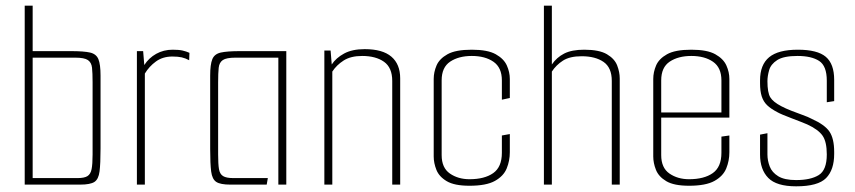

<svg xmlns="http://www.w3.org/2000/svg" viewBox="-20 -650 3009 676"><path d="M67 0V-630H95V-470H230Q275 -470 297 -465Q319 -460 326.5 -441.5Q334 -423 334 -384V-128Q334 -74 330.5 -46.5Q327 -19 312.5 -9.5Q298 0 262 0ZM95 -23H253Q277 -23 288 -30Q299 -37 302.5 -54.5Q306 -72 306 -106V-360Q306 -393 304 -411.5Q302 -430 289.5 -438.5Q277 -447 245 -447H95Z M462 0V-470H484L488 -421Q504 -446 530 -460.5Q556 -475 588 -475Q610 -475 623 -472Q636 -469 647 -464L646 -438Q633 -445 620 -448Q607 -451 587 -451Q553 -451 529 -433.5Q505 -416 490 -391V0Z M791 0Q756 0 741.5 -9.5Q727 -19 723.5 -46Q720 -73 720 -125V-384Q720 -423 727.5 -441.5Q735 -460 757.5 -465Q780 -470 825 -470H988V0H960V-447H809Q777 -447 764.5 -438.5Q752 -430 750 -411.5Q748 -393 748 -360V-106Q748 -72 751 -54.5Q754 -37 765.5 -30Q777 -23 801 -23H923L919 0Z M1122 -472H1144L1148 -423Q1163 -446 1191.5 -461.5Q1220 -477 1264 -477Q1327 -477 1358 -450.5Q1389 -424 1389 -374V0H1361V-365Q1361 -412 1332 -432.5Q1303 -453 1255 -453Q1215 -453 1190 -437Q1165 -421 1150 -398V0H1122Z M1633 4Q1580 4 1553 -12Q1526 -28 1516.5 -52Q1507 -76 1507 -99V-372Q1507 -396 1517 -419.5Q1527 -443 1555.5 -459Q1584 -475 1641 -475Q1697 -475 1725.5 -459Q1754 -443 1764.5 -419.5Q1775 -396 1775 -372V-305L1747 -299V-367Q1747 -412 1717.5 -432.5Q1688 -453 1641 -453Q1595 -453 1565 -433Q1535 -413 1535 -367V-104Q1535 -59 1564 -39Q1593 -19 1633 -19Q1686 -19 1716.5 -40.5Q1747 -62 1747 -112V-173L1775 -178V-114Q1775 -84 1764 -57Q1753 -30 1722.5 -13Q1692 4 1633 4Z M1895 -630H1923V-423Q1940 -448 1966.5 -461.5Q1993 -475 2037 -475Q2090 -475 2117 -459Q2144 -443 2153 -419.5Q2162 -396 2162 -374V0H2134V-365Q2134 -412 2105 -432Q2076 -452 2028 -452Q1986 -452 1962 -436.5Q1938 -421 1923 -398V0H1895Z M2406 4Q2353 4 2326 -12Q2299 -28 2289.5 -52Q2280 -76 2280 -99V-372Q2280 -396 2290 -419.5Q2300 -443 2328.5 -459Q2357 -475 2414 -475Q2470 -475 2498.5 -459Q2527 -443 2537.5 -419.5Q2548 -396 2548 -372V-250L2520 -249V-367Q2520 -412 2490.5 -432.5Q2461 -453 2414 -453Q2368 -453 2338 -433Q2308 -413 2308 -367V-104Q2308 -59 2337 -39Q2366 -19 2406 -19Q2459 -19 2489.5 -40.5Q2520 -62 2520 -112V-169L2548 -173V-114Q2548 -84 2537 -57Q2526 -30 2495.5 -13Q2465 4 2406 4ZM2287 -236V-254H2548V-236Z M2783 6Q2714 6 2685 -23.5Q2656 -53 2656 -106V-176L2682 -181V-106Q2682 -85 2690 -64Q2698 -43 2720 -29.5Q2742 -16 2783 -16Q2834 -16 2862.5 -33.5Q2891 -51 2891 -106Q2891 -151 2876 -172.5Q2861 -194 2822 -212Q2815 -215 2800 -221Q2785 -227 2767.5 -233.5Q2750 -240 2736 -246Q2722 -252 2717 -255Q2694 -267 2681 -279.5Q2668 -292 2662 -310.5Q2656 -329 2656 -357V-367Q2656 -422 2688 -448.5Q2720 -475 2789 -475Q2858 -475 2887.5 -450Q2917 -425 2917 -369V-294L2891 -290V-366Q2891 -418 2864 -435.5Q2837 -453 2788 -453Q2739 -453 2716.5 -438.5Q2694 -424 2688 -403Q2682 -382 2682 -364Q2682 -324 2692 -307.5Q2702 -291 2731 -276Q2746 -268 2766.5 -260Q2787 -252 2806.5 -245Q2826 -238 2837 -232Q2884 -211 2900.5 -186.5Q2917 -162 2917 -115V-108Q2917 -52 2888.5 -23Q2860 6 2783 6Z"/></svg>

Font: Smooch Sans Thin ExtraLight
Style: Regular
Weight: 250
Version: Version 1.010